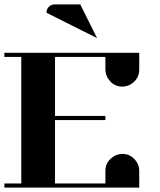

<svg xmlns="http://www.w3.org/2000/svg" viewBox="-20 -856 732 876"><path d="M0 0V-19H77.1V-596.2H0V-615.2H615.2V-538.1Q615.2 -506.3 592.8 -483.9Q569.8 -461.4 538.1 -460.9Q505.9 -460.9 483.9 -483.9Q461.9 -506.8 460.9 -538.1V-596.2H231V-327.1H460.9V-308.1H231V-19H460.9V-77.1Q460.9 -108.9 483.9 -130.9Q506.8 -152.8 538.1 -153.8Q569.8 -153.8 592.8 -130.9Q615.2 -107.4 615.2 -77.1V0ZM191.9 -797.9Q191.9 -814 203.1 -825.2Q213.9 -835.9 230 -835.9H346.2L422.9 -682.1Z"/></svg>

Font: Hjet
Style: Regular
Weight: 400
Designer: T. Christopher White
Version: Version 1.2